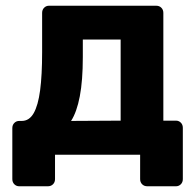

<svg xmlns="http://www.w3.org/2000/svg" viewBox="-20 -540 682 670"><path d="M47 110Q37 110 30 103Q23 96 23 85V-93Q23 -104 30 -111Q37 -118 47 -118H56Q82 -118 97.5 -145Q113 -172 120 -225Q127 -278 127 -358V-495Q127 -506 134 -513Q141 -520 151 -520H525Q536 -520 543 -513Q550 -506 550 -495V-119H594Q604 -119 611 -112Q618 -105 618 -94V85Q618 96 611 103Q604 110 594 110H494Q483 110 476 103Q469 96 469 85V0H172V85Q172 96 165 103Q158 110 147 110ZM228 -118 401 -119V-402H269V-341Q269 -259 258.5 -204Q248 -149 228 -118Z"/></svg>

Font: Rubik SemiBold
Style: Regular
Weight: 600
Designer: Hubert and Fischer
Foundry: Hubert and Fischer
Version: Version 2.300;gftools[0.9.30]